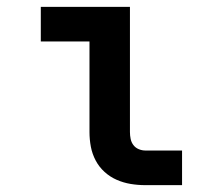

<svg xmlns="http://www.w3.org/2000/svg" viewBox="-20 -540 640 560"><path d="M404 0Q382 0 361 -3.5Q340 -7 320.5 -15.5Q301 -24 285 -38.5Q269 -53 259 -72Q249 -91 245 -112Q241 -133 241 -155V-419H99V-520H359V-155Q359 -145 361 -135Q363 -125 369 -117Q375 -109 384.5 -105Q394 -101 404 -101H511V0Z"/></svg>

Font: Iosevka Fixed Extended
Style: Bold
Weight: 700
Width: 7
Monospace: yes
Designer: Belleve Invis
Foundry: Belleve Invis
Version: Version 24.1.1; ttfautohint (v1.8.4)